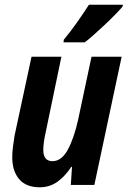

<svg xmlns="http://www.w3.org/2000/svg" viewBox="-20 -786 542 816"><path d="M149 10Q91 10 61.5 -24.5Q32 -59 32 -119Q32 -137 35 -161.5Q38 -186 42 -210L114 -545H241L174 -223Q164 -179 164 -149Q164 -101 203 -101Q242 -101 268.5 -150.5Q295 -200 312 -277L369 -545H497L381 0H281L286 -77H283Q257 -37 224 -13.5Q191 10 149 10ZM251 -617Q280 -652 307.5 -691Q335 -730 358 -766H502L501 -758Q490 -745 469.5 -724Q449 -703 424.5 -680Q400 -657 377.5 -637Q355 -617 340 -606H250Z"/></svg>

Font: Noto Sans Condensed
Style: Bold Italic
Weight: 700
Width: 3
Italic angle: -12°
Designer: Monotype Design Team
Foundry: Monotype Imaging Inc.
Version: Version 2.013; ttfautohint (v1.8.4.7-5d5b)